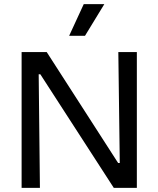

<svg xmlns="http://www.w3.org/2000/svg" viewBox="-20 -913 769 933"><path d="M85 0V-660H207L554 -121H562L555 -660H645V0H533L176 -552H168L174 0ZM393 -739H316L387 -893H487Z"/></svg>

Font: Bricolage Grotesque 17pt
Style: Regular
Weight: 400
Version: Version 1.001;gftools[0.9.33.dev8+g029e19f]